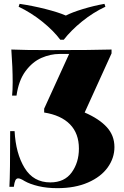

<svg xmlns="http://www.w3.org/2000/svg" viewBox="-20 -966 647 1000"><path d="M576 -200Q576 -143 541 -94Q506 -45 438.5 -15.5Q371 14 279 14Q224 14 180 3.5Q136 -7 108 -23Q86 -37 75 -37Q65 -37 60 -26.5Q55 -16 52 7H29Q33 -61 33 -283H56Q62 -167 108 -91.5Q154 -16 242 -16Q316 -16 353.5 -68Q391 -120 391 -192Q391 -271 344.5 -318.5Q298 -366 210 -380V-400L340 -685H290Q243 -685 196 -664.5Q149 -644 113 -595.5Q77 -547 66 -468H43Q46 -494 46 -538Q46 -614 39 -708Q101 -705 248 -705Q464 -705 561 -708V-688L421 -380Q497 -347 536.5 -303.5Q576 -260 576 -200ZM529 -931Q465 -901 407.5 -854.5Q350 -808 312 -759H294Q258 -807 200 -853.5Q142 -900 77 -931L82 -946Q150 -936 217 -919Q284 -902 323 -885Q356 -902 412 -919Q468 -936 524 -946Z"/></svg>

Font: Playfair Display SC Black
Style: Regular
Weight: 900
Designer: Claus Eggers Sørensen
Foundry: Claus Eggers Sørensen
Version: Version 1.200; ttfautohint (v1.6)